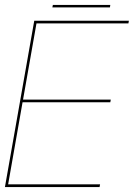

<svg xmlns="http://www.w3.org/2000/svg" viewBox="-27 -759 543 779"><path d="M-7 0H377L379 -11H6L64.5 -344H420.5L422.5 -355H66.5L121 -664H494L496 -675H112ZM185.5 -729H419L420.5 -739H187.5Z"/></svg>

Font: Anybody UltraCondensed Thin Thin
Style: Italic
Weight: 250
Italic angle: -10°
Version: Version 1.111